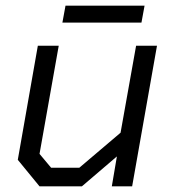

<svg xmlns="http://www.w3.org/2000/svg" viewBox="-20 -660 607 680"><path d="M43 -94 114 -498H188L120 -115L161 -66H261L407 -190L462 -498H536L448 0H376L394 -106L270 0H120ZM212 -640H492L481 -580H201Z"/></svg>

Font: Chakra Petch
Style: Italic
Weight: 400
Italic angle: -10°
Designer: Katatrad Aksorn Co.,Ltd.
Foundry: Cadson Demak Co.,Ltd.
Version: Version 1.000; ttfautohint (v1.6)